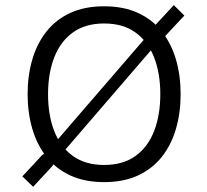

<svg xmlns="http://www.w3.org/2000/svg" viewBox="-20 -706 808 750"><path d="M386.8 -681.4Q310.6 -681.4 254.3 -655.4Q198.1 -629.4 161.2 -582.5Q124.3 -535.7 106.1 -473.3Q87.9 -410.9 87.9 -338Q87.9 -265.5 106.2 -202.9Q124.5 -140.3 161.4 -93.6Q198.2 -46.9 254.5 -20.7Q310.7 5.4 386.8 5.4Q462.9 5.4 519.2 -20.7Q575.4 -46.9 612.3 -93.6Q649.2 -140.3 667.4 -202.9Q685.6 -265.5 685.6 -338Q685.6 -410.9 667.4 -473.3Q649.2 -535.7 612.4 -582.5Q575.6 -629.4 519.3 -655.4Q463.1 -681.4 386.8 -681.4ZM386.8 -614.3Q460.4 -614.3 509.1 -579.2Q557.7 -544 582 -481.8Q606.2 -419.6 606.2 -338Q606.2 -256.6 582.1 -194.3Q558 -132 509.3 -96.8Q460.6 -61.6 386.8 -61.6Q313.4 -61.6 264.6 -96.8Q215.8 -132 191.8 -194.2Q167.7 -256.4 167.7 -338Q167.7 -419.6 191.9 -481.8Q216.1 -544 264.7 -579.2Q313.4 -614.3 386.8 -614.3ZM659 -686.1 585.5 -606.7 567.7 -580.8 168.6 -118.4 144.1 -99.6 67.3 -17.1 109.5 23.7 183.4 -56.2 201.4 -82.2 600.7 -545.6 623.8 -563.6 700.1 -645.1Z"/></svg>

Font: Estedad VF
Style: Regular
Weight: 100
Designer: Amin Abedi
Version: Version 7.3